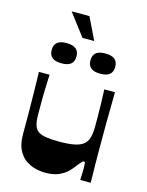

<svg xmlns="http://www.w3.org/2000/svg" viewBox="-126 -922 771 1010"><g transform="rotate(15 259.0 -417.0)"><path d="M222 11Q175 11 137 -6.5Q99 -24 77.5 -60.5Q56 -97 56 -152Q56 -199 56 -238Q56 -277 55.5 -310.5Q55 -344 54.5 -374.5Q54 -405 53.5 -433.5Q53 -462 52 -493H110Q109 -466 108 -442Q107 -418 106.5 -396.5Q106 -375 106 -354.5Q106 -334 106 -314.5Q106 -295 106 -275Q106 -239 113 -217Q120 -195 136.5 -184.5Q153 -174 180.5 -170Q208 -166 250 -166Q300 -166 332 -172.5Q364 -179 381.5 -193.5Q399 -208 405.5 -233Q412 -258 412 -293Q412 -312 412 -332.5Q412 -353 411.5 -377.5Q411 -402 410.5 -431Q410 -460 408 -493H466Q466 -460 465.5 -429Q465 -398 464.5 -369Q464 -340 464 -314Q464 -288 464 -264.5Q464 -241 464 -221Q464 -192 464 -161Q464 -130 464.5 -100Q465 -70 465.5 -44Q466 -18 466 0H409Q410 -18 410.5 -34.5Q411 -51 411 -63Q411 -82 410 -90.5Q409 -99 403 -99Q398 -99 392 -93Q386 -87 372 -69Q362 -54 343.5 -35Q325 -16 295.5 -2.5Q266 11 222 11ZM154 -567Q87 -567 87 -622Q87 -650 103.5 -663.5Q120 -677 154 -677Q188 -677 205 -663.5Q222 -650 222 -622Q222 -594 205.5 -580.5Q189 -567 154 -567ZM365 -567Q298 -567 298 -622Q298 -650 314.5 -663.5Q331 -677 365 -677Q399 -677 416 -663.5Q433 -650 433 -622Q433 -594 416.5 -580.5Q400 -567 365 -567ZM227 -725 136 -845H233L291 -725Z"/></g></svg>

Font: Ojuju ExtraLight
Style: Bold
Weight: 700
Version: Version 1.000